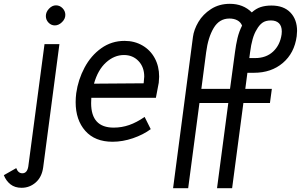

<svg xmlns="http://www.w3.org/2000/svg" viewBox="-143 -731 1608 1005"><path d="M-123 186 -58 149Q-48 176 -26 176Q-1 176 5 141L90 -500H168L83 145Q76 196 44 224Q12 252 -30 252Q-65 252 -88 234Q-111 216 -123 186ZM97 -647Q97 -668 113.5 -685.5Q130 -703 150 -703Q170 -703 184.5 -688Q199 -673 199 -653Q199 -632 181.5 -615Q164 -598 144 -598Q125 -598 111 -612.5Q97 -627 97 -647Z M334 -191Q334 -63 452 -63Q494 -63 533 -76.5Q572 -90 614 -119L646 -55Q607 -26 553 -7.5Q499 11 446 11Q354 11 303.5 -46Q253 -103 253 -196Q253 -219 256 -243Q266 -314 299.5 -377Q333 -440 387 -478.5Q441 -517 509 -517Q561 -517 602.5 -493Q644 -469 667 -426.5Q690 -384 690 -330Q690 -320 688 -298Q681 -258 673 -219H335Q334 -210 334 -191ZM609 -295 610 -307Q612 -323 612 -330Q612 -380 582 -411.5Q552 -443 506 -443Q455 -443 412 -404Q369 -365 349 -293Z M1152 -350 1141 -266H1280L1270 -192H1131L1072 254H993L1052 -192H901L842 254H763L867 -538Q872 -576 895.5 -616Q919 -656 961.5 -683.5Q1004 -711 1060 -711Q1130 -711 1175 -666Q1197 -686 1221.5 -694Q1246 -702 1278 -702Q1342 -702 1377 -665.5Q1412 -629 1412 -569Q1412 -561 1410 -541Q1398 -453 1337.5 -401.5Q1277 -350 1186 -350ZM1087 -458Q1092 -497 1100 -531Q1108 -565 1124 -597Q1117 -615 1099.5 -624.5Q1082 -634 1058 -634Q1005 -634 975.5 -584.5Q946 -535 936 -457L911 -266H1061ZM1162 -427H1192Q1250 -427 1286.5 -461Q1323 -495 1331 -551Q1332 -556 1332 -566Q1332 -595 1317 -609.5Q1302 -624 1275 -624Q1247 -624 1230 -611.5Q1213 -599 1200 -575Q1176 -537 1166 -457Z"/></svg>

Font: Bellota Text
Style: Bold Italic
Weight: 700
Italic angle: -7.5°
Designer: Kemie Guaida
Foundry: Kemie Guaida
Version: Version 4.001